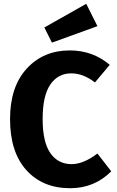

<svg xmlns="http://www.w3.org/2000/svg" viewBox="-20 -976 615 1013"><path d="M435 -956 494 -838 254 -751 214 -831ZM348 -710Q469 -710 559 -634L481 -541Q419 -589 356 -589Q286 -589 245.5 -530Q205 -471 205 -348Q205 -227 245.5 -168.5Q286 -110 358 -110Q420 -110 494 -166L567 -72Q478 17 350 17Q205 17 119 -78.5Q33 -174 33 -348Q33 -518 121 -614Q209 -710 348 -710Z"/></svg>

Font: FiraGO
Style: Bold
Weight: 700
Designer: bBox Type
Foundry: bBox Type GmbH
Version: Version 1.001;PS 001.001;hotconv 1.0.88;makeotf.lib2.5.64775